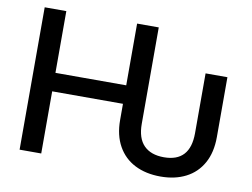

<svg xmlns="http://www.w3.org/2000/svg" viewBox="-77 -818 1230 939"><g transform="rotate(10 537.5 -348.5)"><path d="M531.2 -228.5V-308.6H179.7V0H72.3V-707H179.7V-400.4H531.2V-707H638.7V-228.5Q638.7 -156.7 673.6 -121.3Q708.5 -85.9 773.4 -85.9Q903.3 -85.9 903.3 -228.5V-525.4H1011.7V-228.5Q1011.7 -151.9 981.9 -98.4Q952.1 -44.9 898.4 -17.6Q844.7 9.8 773.4 9.8Q700.2 9.8 645.8 -17.8Q591.3 -45.4 561.3 -99.1Q531.2 -152.8 531.2 -228.5Z"/></g></svg>

Font: Pretendard Medium
Style: Regular
Weight: 500
Designer: Base glyphs from Inter by Rasmus Andersson; Hangeul glyphs from Noto Sans CJK(Source Han Sans) by Jang Soo-young and Kan
Foundry: Kil Hyung-jin
Version: Version 1.309